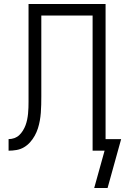

<svg xmlns="http://www.w3.org/2000/svg" viewBox="-20 -755 640 962"><path d="M519 187H452L504 0H444V-677H187V-311Q187 -291 187 -271Q187 -251 186.5 -230.5Q186 -210 184.5 -190Q183 -170 179.5 -150.5Q176 -131 170 -112Q164 -93 154 -75Q144 -57 130.5 -42Q117 -27 100 -17Q83 -7 63 -3.5Q43 0 23 0V-58Q38 -58 52 -63Q66 -68 76.5 -78Q87 -88 95 -101Q103 -114 108 -127.5Q113 -141 116 -155.5Q119 -170 120.5 -185Q122 -200 122.5 -215Q123 -230 123 -244V-735H509V-58H587Z"/></svg>

Font: Iosevka Aile Light
Style: Regular
Weight: 300
Designer: Belleve Invis
Foundry: Belleve Invis
Version: Version 27.3.5; ttfautohint (v1.8.4)